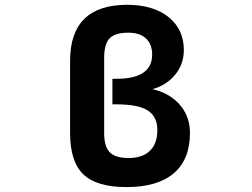

<svg xmlns="http://www.w3.org/2000/svg" viewBox="-20 -761 1040 793"><path d="M502 11.7Q379.9 11.7 324.7 -40.5Q269.5 -92.8 269.5 -211.9V-509.8Q269.5 -740.2 503.9 -741.2Q613.3 -741.2 676.3 -690.4Q739.3 -639.6 739.3 -554.7Q739.3 -491.2 697.3 -445.3Q662.1 -407.2 609.4 -392.6Q673.8 -378.9 716.8 -335Q764.6 -284.2 764.6 -211.9Q764.6 -102.5 697.8 -45.4Q630.9 11.7 502 11.7ZM511.7 -108.4Q568.4 -108.4 599.1 -138.2Q629.9 -168 629.9 -223.6Q629.9 -279.3 590.3 -304.7Q550.8 -330.1 460 -330.1H444.3V-435.5H460Q608.4 -435.5 608.4 -535.2Q608.4 -578.1 583 -602.1Q557.6 -626 509.8 -626Q455.1 -626 432.6 -602.5Q410.2 -579.1 410.2 -521.5V-211.9Q410.2 -155.3 433.6 -131.8Q457 -108.4 511.7 -108.4Z"/></svg>

Font: Gen Shin Gothic Monospace Bold
Style: Bold
Weight: 700
Designer: [Source Han Sans]
Ryoko NISHIZUKA  (kana & ideographs); Paul D. Hunt (Latin, Greek & Cyrillic); Wenlong ZHANG  (bopomofo
Version: Version 1.002.20150607